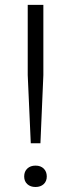

<svg xmlns="http://www.w3.org/2000/svg" viewBox="-20 -760 290 786"><path d="M106 -173.5 93.5 -452.5V-740H157.5V-452.5L145.5 -173.5ZM125.5 5.5Q104.5 5.5 91.8 -6.2Q79 -18 79 -37.5Q79 -58 91.8 -70Q104.5 -82 125.5 -82Q146.5 -82 159 -69.8Q171.5 -57.5 171.5 -37.5Q171.5 -18 158.8 -6.2Q146 5.5 125.5 5.5Z"/></svg>

Font: Encode Sans SemiExpanded Light
Style: Regular
Weight: 300
Width: 6
Designer: Multiple Designers
Foundry: Impallari Type
Version: Version 3.002